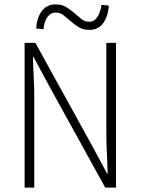

<svg xmlns="http://www.w3.org/2000/svg" viewBox="-20 -854 640 874"><path d="M92 0V-659H141L398 -193L468 -63H470Q469 -111 466.5 -158.5Q464 -206 464 -254V-659H508V0H459L202 -466L132 -596H130Q131 -548 133.5 -502.5Q136 -457 136 -409V0ZM387 -718Q358 -718 338 -730.5Q318 -743 301.5 -757.5Q285 -772 269.5 -784.5Q254 -797 233 -797Q211 -797 196 -776.5Q181 -756 178 -721L145 -724Q147 -771 169.5 -802.5Q192 -834 233 -834Q262 -834 282 -821.5Q302 -809 318.5 -794.5Q335 -780 350.5 -767.5Q366 -755 387 -755Q409 -755 423 -776Q437 -797 442 -832L475 -829Q473 -782 450.5 -750Q428 -718 387 -718Z"/></svg>

Font: Source Code Pro Light
Style: Regular
Weight: 300
Monospace: yes
Designer: Paul D. Hunt, Teo Tuominen
Foundry: Adobe Systems Incorporated
Version: Version 2.030;PS 1.000;hotconv 16.6.51;makeotf.lib2.5.65220